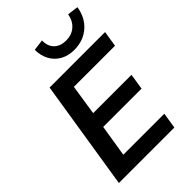

<svg xmlns="http://www.w3.org/2000/svg" viewBox="-269 -1051 1162 1162"><g transform="rotate(-45 312.5 -469.5)"><path d="M38 0 150 -705H625L609 -604H257L227 -409H555L539 -307H211L178 -102H529L513 0ZM417 -760Q366 -760 328 -781.5Q290 -803 269 -841.5Q248 -880 248 -930L319 -939Q318 -890 346 -862.5Q374 -835 422 -835Q470 -835 502 -862.5Q534 -890 543 -939L613 -930Q601 -852 548 -806Q495 -760 417 -760Z"/></g></svg>

Font: Mulish ExtraLight
Style: Italic
Weight: 200
Italic angle: -9°
Designer: Vernon Adams
Foundry: Vernon Adams
Version: Version 3.603